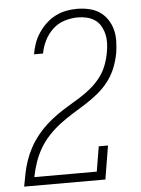

<svg xmlns="http://www.w3.org/2000/svg" viewBox="-53 -785 606 827"><g transform="rotate(-5 250.0 -371.5)"><path d="M18 0V-1Q23 -29 28.5 -56.5Q34 -84 43.5 -111.5Q53 -139 67 -165Q81 -191 99.5 -214.5Q118 -238 140.5 -258.5Q163 -279 187.5 -296.5Q212 -314 237.5 -329Q263 -344 288.5 -360Q314 -376 337.5 -395.5Q361 -415 379 -438.5Q397 -462 407.5 -489Q418 -516 423 -545Q423 -545 423 -545Q423 -545 423 -545Q427 -565 427.5 -585.5Q428 -606 423.5 -624.5Q419 -643 409.5 -659.5Q400 -676 384.5 -686.5Q369 -697 350 -701.5Q331 -706 311 -706Q283 -706 254 -697Q225 -688 203 -667.5Q181 -647 167.5 -620Q154 -593 149 -565Q149 -564 149 -564Q149 -564 149 -564H109Q109 -564 109.5 -564.5Q110 -565 110 -565Q114 -589 122 -611.5Q130 -634 144 -655Q158 -676 176.5 -693.5Q195 -711 217.5 -722.5Q240 -734 263.5 -738.5Q287 -743 311 -743Q337 -743 362 -737.5Q387 -732 407 -719Q427 -706 441 -685.5Q455 -665 461.5 -641.5Q468 -618 467.5 -591.5Q467 -565 463 -539Q457 -507 445 -476.5Q433 -446 413 -419.5Q393 -393 366.5 -371Q340 -349 311.5 -331Q283 -313 254.5 -295.5Q226 -278 199 -257.5Q172 -237 148.5 -212Q125 -187 108.5 -158.5Q92 -130 81.5 -99Q71 -68 65 -37H335L353 -145H393L369 0Z"/></g></svg>

Font: Iosevka Slab Extralight
Style: Italic
Weight: 200
Italic angle: -9°
Monospace: yes
Designer: Belleve Invis
Foundry: Belleve Invis
Version: Version 11.1.1; ttfautohint (v1.8.3)